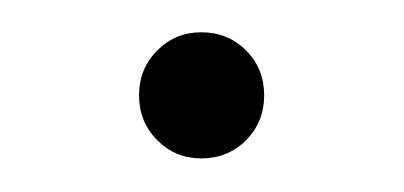

<svg xmlns="http://www.w3.org/2000/svg" viewBox="-20 -542 244 116"><path d="M101.6 -446.3Q85.9 -446.3 75 -457.3Q64 -468.3 64 -484.4Q64 -500.5 75 -511.5Q85.9 -522.5 101.6 -522.5Q117.7 -522.5 128.7 -511.5Q139.6 -500.5 139.6 -484.4Q139.6 -468.3 128.7 -457.3Q117.7 -446.3 101.6 -446.3Z"/></svg>

Font: Inter Display ExtraLight
Style: Regular
Weight: 200
Designer: Rasmus Andersson
Foundry: rsms
Version: Version 4.000;git-a52131595